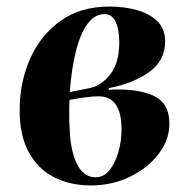

<svg xmlns="http://www.w3.org/2000/svg" viewBox="-20 -552 568 586"><path d="M257 14Q194 14 145 -11Q96 -36 68 -87Q40 -138 40 -215Q40 -301 72 -373Q104 -445 165 -488.5Q226 -532 314 -532Q360 -532 398.5 -521Q437 -510 460.5 -487Q484 -464 484 -425Q484 -367 435 -332Q386 -297 312 -283V-278Q395 -283 446 -261Q497 -239 497 -175Q497 -125 464 -82Q431 -39 376.5 -12.5Q322 14 257 14ZM193 -271 253 -283Q289 -290 316.5 -325Q344 -360 344 -423Q344 -462 333 -485.5Q322 -509 299 -509Q269 -509 247 -479Q225 -449 211.5 -395Q198 -341 193 -271ZM272 -11Q297 -11 314.5 -33Q332 -55 341.5 -88.5Q351 -122 351 -157Q351 -258 281 -258Q263 -258 240.5 -255Q218 -252 192 -247Q190 -188 194 -135Q200 -75 219.5 -43Q239 -11 272 -11Z"/></svg>

Font: Literata 72pt
Style: Bold Italic
Weight: 700
Italic angle: -2°
Designer: Latin by Veronika Burian and Jose Scaglione. Greek by Irene Vlachou. Cyrillic by Vera Evstafieva
Foundry: TypeTogether
Version: Version 3.002